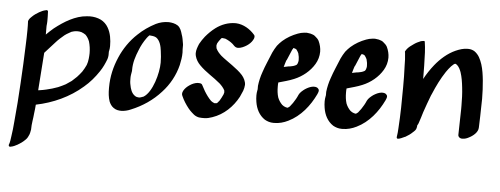

<svg xmlns="http://www.w3.org/2000/svg" viewBox="-51 -654 2728 1048"><g transform="rotate(5 1313.5 -129.5)"><path d="M506 -436C497 -452 482 -466 466 -474C447 -483 427 -487 406 -487C400 -487 395 -486 389 -486C357 -484 326 -473 298 -459C268 -444 241 -425 214 -404C200 -392 187 -380 174 -367V-414C175 -423 176 -432 176 -441C176 -458 176 -474 175 -491C175 -492 175 -495 174 -497C172 -499 170 -500 167 -500C165 -500 164 -500 162 -499C150 -497 138 -491 127 -485C113 -477 100 -468 89 -457L80 -448C76 -443 73 -438 71 -432C72 -416 72 -400 72 -384C72 -357 71 -330 70 -303C68 -232 64 -161 60 -90C56 -19 51 52 44 123C42 150 39 177 35 203C33 219 31 236 25 251C25 257 28 260 33 260C34 260 36 259 38 259C50 257 62 251 73 245C87 237 100 228 111 217C119 210 125 202 129 192C135 182 137 168 139 157C139 123 146 95 148 67C150 51 152 35 153 19C246 0 335 -40 407 -103C438 -129 464 -160 486 -193C501 -215 512 -239 521 -263C523 -270 525 -278 525 -285V-303C525 -307 526 -307 526 -308C528 -317 529 -326 529 -335C529 -369 524 -406 506 -436ZM419 -256C418 -244 415 -232 411 -221C405 -208 398 -195 390 -183C382 -172 373 -162 364 -152L337 -127L306 -106C293 -99 280 -93 266 -87C245 -79 224 -73 202 -68C190 -65 177 -63 164 -61C162 -61 161 -61 159 -60L174 -267L232 -331C245 -346 261 -359 276 -372C283 -377 290 -382 298 -386L312 -394L326 -398C332 -399 338 -400 345 -400C352 -400 360 -399 367 -397C375 -394 383 -390 390 -385C400 -375 407 -363 412 -350C418 -330 421 -308 421 -286C421 -276 420 -266 419 -256Z M913 -432C908 -450 902 -468 887 -479C872 -489 854 -492 837 -493C810 -493 788 -487 767 -477C732 -459 700 -437 672 -410C632 -373 600 -326 579 -277C556 -224 543 -169 543 -110V-104C543 -80 545 -56 553 -33C558 -21 566 -8 578 0C592 10 606 12 623 12C639 11 657 7 672 0C734 -25 790 -63 834 -112C874 -155 903 -208 917 -265C922 -288 926 -310 926 -334C926 -341 925 -346 925 -352V-376C925 -379 924 -381 924 -383C921 -400 919 -417 913 -432ZM735 -76C719 -70 715 -69 711 -69C703 -69 695 -71 689 -75C669 -88 662 -112 658 -134C655 -146 655 -159 655 -172C655 -185 658 -197 660 -210V-216C660 -257 672 -292 686 -326C695 -350 708 -374 724 -396C728 -401 732 -407 738 -412C751 -411 764 -410 775 -404C797 -389 804 -358 807 -333C810 -311 812 -291 812 -269C812 -211 783 -105 735 -76Z M1200 -519C1161 -519 1124 -505 1093 -482C1073 -467 1056 -450 1040 -431C1030 -418 1020 -404 1012 -389C1005 -372 998 -355 998 -337C998 -332 999 -327 1000 -322C1005 -303 1015 -287 1029 -273C1063 -238 1106 -215 1142 -184C1153 -174 1164 -162 1171 -148C1171 -145 1172 -141 1172 -137L1169 -126C1163 -113 1157 -101 1150 -90L1138 -76C1137 -76 1136 -75 1135 -75C1132 -75 1129 -74 1126 -74C1124 -74 1122 -74 1121 -75C1115 -77 1109 -81 1104 -85C1089 -100 1077 -117 1066 -135L1048 -168C1045 -175 1036 -176 1028 -176H1021C1006 -174 992 -168 979 -159C967 -151 955 -140 948 -127C945 -121 943 -116 943 -110C943 -106 944 -102 946 -98C956 -75 970 -53 986 -33C992 -26 998 -19 1005 -13C1013 -6 1021 2 1031 6C1042 11 1051 12 1062 12H1075C1090 12 1105 8 1119 3C1181 -18 1229 -65 1259 -121L1274 -155C1278 -166 1280 -176 1281 -188C1281 -207 1271 -226 1259 -240C1243 -258 1223 -273 1204 -287L1200 -290C1180 -305 1158 -319 1139 -335C1127 -346 1116 -358 1109 -373C1108 -379 1107 -384 1107 -390L1110 -401L1118 -414L1130 -430C1132 -431 1134 -432 1136 -432C1138 -432 1147 -431 1152 -430C1167 -424 1181 -416 1194 -405L1204 -395C1210 -389 1217 -386 1225 -386C1241 -386 1261 -396 1273 -404C1285 -412 1297 -423 1304 -436C1307 -440 1310 -448 1310 -455C1310 -459 1309 -462 1306 -465C1281 -494 1244 -517 1204 -519Z M1653 -211C1637 -209 1623 -202 1609 -193C1598 -185 1583 -173 1577 -160C1570 -143 1561 -128 1551 -113C1546 -106 1541 -99 1535 -92L1527 -86C1526 -85 1523 -84 1522 -84L1513 -86C1506 -88 1499 -92 1493 -97C1482 -108 1474 -120 1468 -135C1462 -154 1460 -174 1460 -194C1460 -202 1460 -210 1461 -217C1488 -225 1518 -232 1546 -244C1590 -262 1631 -295 1655 -336C1667 -356 1674 -380 1674 -404C1674 -424 1669 -444 1660 -463C1655 -472 1648 -479 1639 -486C1632 -493 1622 -495 1613 -498C1607 -498 1599 -501 1592 -501C1586 -501 1582 -500 1578 -500C1567 -499 1554 -496 1544 -492C1514 -481 1486 -465 1462 -444C1453 -436 1444 -426 1436 -416C1427 -402 1421 -392 1414 -377C1399 -339 1382 -303 1370 -266C1361 -241 1355 -215 1352 -189V-171C1352 -167 1351 -166 1351 -165C1349 -155 1348 -146 1348 -137C1348 -125 1349 -113 1351 -101C1357 -63 1374 -29 1406 -8C1420 0 1436 5 1453 5H1458C1484 5 1510 -2 1534 -14C1600 -46 1648 -107 1679 -172C1682 -179 1685 -186 1685 -192C1685 -196 1684 -199 1681 -202C1676 -209 1667 -211 1659 -211ZM1561 -344C1561 -339 1558 -334 1557 -329L1554 -324C1553 -321 1545 -318 1543 -317C1535 -313 1525 -312 1517 -310C1507 -310 1493 -305 1483 -304C1484 -304 1492 -341 1497 -345L1522 -404C1525 -404 1525 -409 1525 -410C1526 -411 1527 -411 1528 -411C1530 -411 1533 -410 1534 -410C1538 -409 1541 -407 1544 -405C1549 -398 1553 -392 1556 -385C1556 -381 1557 -381 1557 -380C1560 -370 1561 -361 1561 -352Z M2027 -211C2011 -209 1997 -202 1983 -193C1972 -185 1957 -173 1951 -160C1944 -143 1935 -128 1925 -113C1920 -106 1915 -99 1909 -92L1901 -86C1900 -85 1897 -84 1896 -84L1887 -86C1880 -88 1873 -92 1867 -97C1856 -108 1848 -120 1842 -135C1836 -154 1834 -174 1834 -194C1834 -202 1834 -210 1835 -217C1862 -225 1892 -232 1920 -244C1964 -262 2005 -295 2029 -336C2041 -356 2048 -380 2048 -404C2048 -424 2043 -444 2034 -463C2029 -472 2022 -479 2013 -486C2006 -493 1996 -495 1987 -498C1981 -498 1973 -501 1966 -501C1960 -501 1956 -500 1952 -500C1941 -499 1928 -496 1918 -492C1888 -481 1860 -465 1836 -444C1827 -436 1818 -426 1810 -416C1801 -402 1795 -392 1788 -377C1773 -339 1756 -303 1744 -266C1735 -241 1729 -215 1726 -189V-171C1726 -167 1725 -166 1725 -165C1723 -155 1722 -146 1722 -137C1722 -125 1723 -113 1725 -101C1731 -63 1748 -29 1780 -8C1794 0 1810 5 1827 5H1832C1858 5 1884 -2 1908 -14C1974 -46 2022 -107 2053 -172C2056 -179 2059 -186 2059 -192C2059 -196 2058 -199 2055 -202C2050 -209 2041 -211 2033 -211ZM1935 -344C1935 -339 1932 -334 1931 -329L1928 -324C1927 -321 1919 -318 1917 -317C1909 -313 1899 -312 1891 -310C1881 -310 1867 -305 1857 -304C1858 -304 1866 -341 1871 -345L1896 -404C1899 -404 1899 -409 1899 -410C1900 -411 1901 -411 1902 -411C1904 -411 1907 -410 1908 -410C1912 -409 1915 -407 1918 -405C1923 -398 1927 -392 1930 -385C1930 -381 1931 -381 1931 -380C1934 -370 1935 -361 1935 -352Z M2572 -326C2569 -355 2565 -385 2556 -413C2547 -439 2537 -463 2513 -480C2504 -486 2491 -490 2479 -490H2474C2451 -490 2431 -483 2410 -474C2367 -455 2329 -421 2300 -385C2280 -360 2262 -333 2247 -305C2247 -354 2246 -402 2244 -450C2243 -470 2241 -489 2238 -509C2238 -511 2235 -512 2232 -512C2226 -512 2217 -509 2216 -509C2203 -504 2189 -497 2177 -488C2165 -480 2153 -471 2144 -460L2138 -451C2136 -449 2135 -447 2135 -444C2135 -443 2135 -441 2136 -440C2139 -415 2140 -390 2140 -366C2142 -328 2142 -290 2142 -252C2142 -177 2141 -101 2136 -26C2135 -9 2134 7 2131 24C2131 30 2134 32 2138 32C2148 32 2165 23 2174 19C2176 19 2179 17 2179 17C2193 9 2206 0 2217 -11C2224 -17 2234 -26 2235 -36C2236 -40 2237 -45 2237 -50C2241 -55 2243 -61 2245 -67C2252 -86 2257 -105 2263 -124C2274 -156 2285 -187 2297 -218L2302 -229C2320 -272 2341 -315 2367 -354C2375 -366 2384 -377 2393 -387L2406 -399L2411 -402C2413 -403 2414 -403 2415 -403C2416 -403 2422 -400 2425 -397C2436 -387 2442 -373 2447 -360C2456 -333 2460 -305 2463 -278C2467 -244 2468 -211 2468 -177V-159C2468 -112 2465 -65 2465 -18C2465 -6 2475 0 2484 1H2490C2501 1 2513 -3 2522 -8C2545 -19 2573 -41 2573 -68C2573 -89 2575 -109 2575 -130C2575 -164 2577 -194 2577 -225C2577 -259 2575 -292 2572 -326Z"/></g></svg>

Font: Petaluma Script
Style: Regular
Weight: 400
Designer: Daniel Spreadbury
Foundry: Steinberg Media Technologies GmbH
Version: Version 1.10